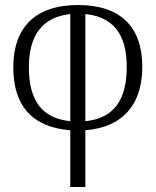

<svg xmlns="http://www.w3.org/2000/svg" viewBox="-20 -745 620 765"><path d="M260 0H320V-226C470 -238 547 -329 547 -479C547 -637 461 -725 291 -725C119 -725 33 -634 33 -477C33 -325 107 -238 260 -226ZM260 -262C148 -274 95 -343 95 -477C95 -599 145 -677 260 -689ZM320 -262V-689C431 -678 485 -608 485 -479C485 -346 434 -274 320 -262Z"/></svg>

Font: Noto Serif Georgian ExtraCondensed Light
Style: Regular
Weight: 300
Width: 2
Designer: Monotype Design Team, Akaki Razmadze
Foundry: Google LLC
Version: Version 2.003